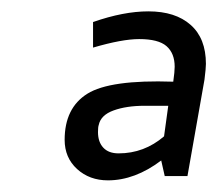

<svg xmlns="http://www.w3.org/2000/svg" viewBox="-20 -700 382 338"><path d="M287.5 -582.5Q287.5 -573.8 285 -556.2Q173.8 -560 133.8 -535Q93.8 -510 93.8 -453.8Q93.8 -422.5 115.6 -402.5Q137.5 -382.5 170 -382.5Q217.5 -382.5 263.8 -417.5L270 -390H310L340 -560Q342.5 -580 342.5 -587.5Q342.5 -632.5 315.6 -656.2Q288.8 -680 241.2 -680Q197.5 -680 143.8 -661.2V-616.2Q195 -631.2 225 -631.2Q258.8 -631.2 273.1 -618.8Q287.5 -606.2 287.5 -582.5ZM152.5 -467.5Q152.5 -476.2 153.8 -480Q157.5 -497.5 180 -505.6Q202.5 -513.8 235 -513.8H276.2L268.8 -460Q233.8 -430 188.8 -430Q171.2 -430 161.9 -440Q152.5 -450 152.5 -467.5Z"/></svg>

Font: Cambay
Style: Italic
Weight: 400
Italic angle: -11°
Designer: Pooja Saxena
Foundry: Pooja Saxena
Version: Version 1.019;PS 001.019;hotconv 1.0.70;makeotf.lib2.5.58329